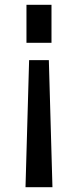

<svg xmlns="http://www.w3.org/2000/svg" viewBox="-20 -778 324 798"><path d="M90 -758H194V-600H90ZM101 -528H183L198 0H86Z"/></svg>

Font: Biryani
Style: Regular
Weight: 400
Designer: Dan Reynolds and Mathieu Reguer
Foundry: Dan Reynolds and Mathieu Reguer
Version: Version 1.004; ttfautohint (v1.1) -l 5 -r 5 -G 72 -x 0 -D la